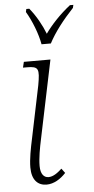

<svg xmlns="http://www.w3.org/2000/svg" viewBox="-55 -799 411 842"><g transform="rotate(-5 150.5 -378.5)"><path d="M147 -606H188C213 -654 252 -704 298 -753L301 -766H286C240 -730 201 -688 174 -650C159 -689 135 -732 107 -766H94L91 -753C116 -711 139 -652 147 -606ZM116 9C148 9 178 -10 201 -35L186 -55C167 -37 147 -23 127 -23C107 -23 92 -39 92 -75C92 -110 100 -153 109 -195L180 -536H63L57 -511H75C126 -511 130 -500 117 -428L70 -201C60 -155 51 -108 51 -72C51 -17 77 9 116 9Z"/></g></svg>

Font: Noto Serif Condensed ExtraLight
Style: Italic
Weight: 200
Width: 3
Italic angle: -12°
Designer: Monotype Design Team
Foundry: Monotype Imaging Inc.
Version: Version 2.013